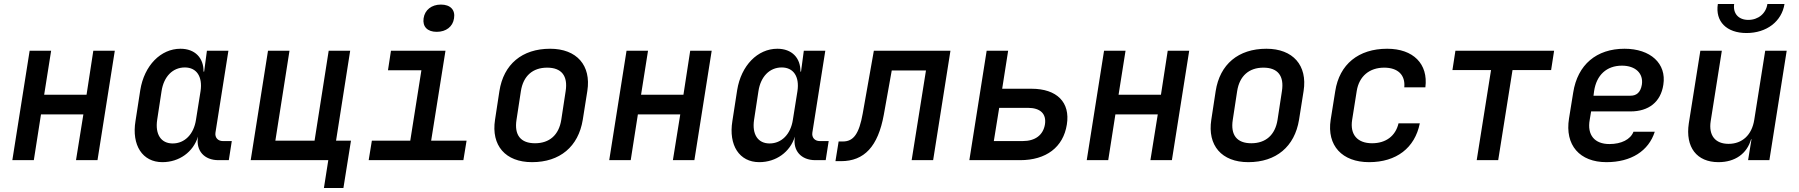

<svg xmlns="http://www.w3.org/2000/svg" viewBox="-20 -805 9040 965"><path d="M42 0H150L186 -230H399L362 0H470L557 -550H449L415 -329H202L237 -550H129Z M796 10C881 10 951 -41 975 -118V-117C964 -48 1006 0 1078 0H1130L1145 -96H1100C1075 -96 1059 -114 1063 -139L1128 -550H1020L1006 -445H1003C1004 -514 960 -560 887 -560C788 -560 705 -476 685 -352L661 -197C641 -75 696 10 796 10ZM848 -84C789 -84 759 -130 770 -203L792 -347C803 -420 848 -466 909 -466C968 -466 999 -420 988 -347L965 -203C954 -130 908 -84 848 -84Z M1608 140H1706L1744 -98H1669L1740 -550H1632L1561 -98H1364L1435 -550H1327L1240 0H1630Z M2175 -645C2222 -645 2256 -671 2262 -713C2269 -755 2244 -782 2196 -782C2149 -782 2115 -755 2109 -713C2103 -671 2128 -645 2175 -645ZM1833 0H2309L2325 -98H2147L2219 -550H1945L1930 -452H2098L2042 -98H1849Z M2654 10C2794 10 2887 -68 2909 -203L2932 -348C2952 -476 2879 -560 2745 -560C2604 -560 2511 -482 2490 -347L2468 -203C2448 -74 2520 10 2654 10ZM2669 -85C2597 -85 2564 -126 2576 -203L2598 -347C2610 -424 2658 -465 2730 -465C2802 -465 2835 -424 2823 -347L2801 -203C2789 -126 2741 -85 2669 -85Z M3042 0H3150L3186 -230H3399L3362 0H3470L3557 -550H3449L3415 -329H3202L3237 -550H3129Z M3796 10C3881 10 3951 -41 3975 -118V-117C3964 -48 4006 0 4078 0H4130L4145 -96H4100C4075 -96 4059 -114 4063 -139L4128 -550H4020L4006 -445H4003C4004 -514 3960 -560 3887 -560C3788 -560 3705 -476 3685 -352L3661 -197C3641 -75 3696 10 3796 10ZM3848 -84C3789 -84 3759 -130 3770 -203L3792 -347C3803 -420 3848 -466 3909 -466C3968 -466 3999 -420 3988 -347L3965 -203C3954 -130 3908 -84 3848 -84Z M4179 5H4207C4324 5 4393 -69 4422 -228L4462 -451H4634L4562 0H4670L4757 -550H4372L4316 -234C4298 -133 4270 -94 4217 -94H4195Z M4852 0H5107C5238 0 5324 -65 5342 -179C5360 -291 5292 -359 5164 -359H5017L5047 -550H4939ZM4975 -96 5002 -263H5146C5209 -263 5240 -233 5232 -180C5223 -126 5183 -96 5120 -96Z M5442 0H5550L5586 -230H5799L5762 0H5870L5957 -550H5849L5815 -329H5602L5637 -550H5529Z M6254 10C6394 10 6487 -68 6509 -203L6532 -348C6552 -476 6479 -560 6345 -560C6204 -560 6111 -482 6090 -347L6068 -203C6048 -74 6120 10 6254 10ZM6269 -85C6197 -85 6164 -126 6176 -203L6198 -347C6210 -424 6258 -465 6330 -465C6402 -465 6435 -424 6423 -347L6401 -203C6389 -126 6341 -85 6269 -85Z M6861 10C6998 10 7091 -61 7116 -185H7009C6994 -121 6945 -85 6876 -85C6803 -85 6764 -128 6776 -203L6799 -348C6811 -422 6863 -465 6937 -465C7005 -465 7044 -429 7038 -366H7144C7159 -484 7083 -560 6952 -560C6808 -560 6712 -482 6691 -347L6668 -203C6648 -73 6726 10 6861 10Z M7402 0H7510L7582 -453H7776L7791 -550H7295L7280 -453H7474Z M8054 10C8178 10 8266 -46 8297 -143H8190C8175 -104 8129 -81 8069 -81C7995 -81 7956 -126 7970 -203L7977 -245H8175C8266 -245 8327 -292 8340 -379C8357 -486 8275 -560 8145 -560C8004 -560 7909 -480 7887 -340L7866 -210C7844 -75 7920 10 8054 10ZM7989 -324 7992 -347C8004 -428 8055 -475 8132 -475C8200 -475 8241 -436 8232 -379C8225 -339 8204 -324 8175 -324Z M8758 -639C8859 -639 8935 -697 8949 -785H8863C8856 -737 8817 -705 8767 -705C8718 -705 8689 -737 8696 -785H8614C8600 -697 8658 -639 8758 -639ZM8617 10C8700 10 8760 -32 8781 -105H8783L8766 0H8873L8960 -550H8852L8797 -203C8785 -126 8736 -82 8668 -82C8601 -82 8567 -124 8578 -196L8634 -550H8526L8468 -185C8450 -65 8508 10 8617 10Z"/></svg>

Font: JetBrains Mono SemiBold
Style: Italic
Weight: 472
Italic angle: -9°
Monospace: yes
Designer: Philipp Nurullin, Konstantin Bulenkov
Foundry: JetBrains
Version: Version 2.305